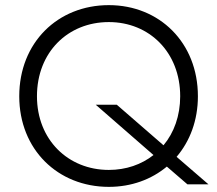

<svg xmlns="http://www.w3.org/2000/svg" viewBox="-20 -718 847 748"><path d="M404 10C492 10 570 -19 630 -69L710 0H792L668 -107C720 -168 751 -249 751 -343C751 -552 601 -698 404 -698C205 -698 55 -552 55 -343C55 -136 205 10 404 10ZM404 -56C245 -56 124 -174 124 -343C124 -514 244 -632 404 -632C562 -632 682 -514 682 -343C682 -267 658 -201 617 -152L435 -310H353L578 -114C531 -77 471 -56 404 -56Z"/></svg>

Font: Roundo
Style: Regular
Weight: 400
Designer: Shiva Nallaperumal
Foundry: Indian Type Foundry
Version: Version 2.000